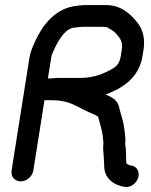

<svg xmlns="http://www.w3.org/2000/svg" viewBox="-20 -679 596 759"><path d="M62 38C85.7 38 108 18.7 111.8 -5L155.8 -283H180.8C246.3 -283 271 -265.5 316.3 -242.6C337.3 -232 358.8 -225.1 367.7 -218C374.6 -190.8 384.2 -164.1 386.4 -137.3C387.5 -123.8 389.4 -116.2 388.9 -113C387.4 -103.4 387.2 -93.8 388.3 -84.4C390.2 -67.3 390.6 -42.5 392.2 -16.6C395.1 28.2 431.8 53.7 473 59.8C500.6 63.8 521.6 41 526.8 22C531.9 3.5 524.2 -21.3 498.2 -24.8C483.3 -26.8 479.2 -34.2 479.2 -35.1C479.1 -50.4 478.4 -68.8 477.6 -88.9C477.3 -96.8 474.2 -108.8 475.1 -114C476.6 -123.7 475.8 -132.1 474.6 -141.3C472.5 -172.8 466.3 -203.9 457 -231.2C454.7 -238 452.9 -250.4 448.9 -262.2C440.2 -287.7 415.1 -297.8 397.5 -305.2C456.9 -328 528.9 -365.4 543.7 -459L547.3 -482C554.5 -527.4 544.2 -563 523.5 -589.1C499.8 -619.2 462 -659 399.4 -659H320.4C312.8 -659 305.8 -658.7 298.3 -657.8L282.2 -655.9C198.5 -647 147.9 -578.8 120.1 -518.2C112.2 -501 100.8 -478.4 96.1 -449L25.8 -5C22 18.7 38.2 38 62 38ZM296.8 -371H209.8C196.4 -371 187 -369 182.4 -369H169.4L182.1 -449C182.8 -453.5 183.2 -457.6 184.7 -461.5C205.2 -512.6 231.7 -558.1 265.4 -568.5L277.5 -570.2L295.8 -572.2C300.1 -572.7 303.2 -573 307.8 -573H385.8C387.4 -573 397.2 -572.1 403.3 -571.1C417 -563.7 432.1 -554.4 438.8 -546.3C454.8 -527.3 466.6 -515 461.3 -482L457.7 -459C452.1 -423.9 438.9 -414 409.6 -399.2L388.5 -389.4C364.9 -378.5 332.3 -371 296.8 -371Z"/></svg>

Font: CiSf OpenHand
Style: BlakObl
Weight: 400
Foundry: Cannot Into Space Fonts
Version: Version 0.7892